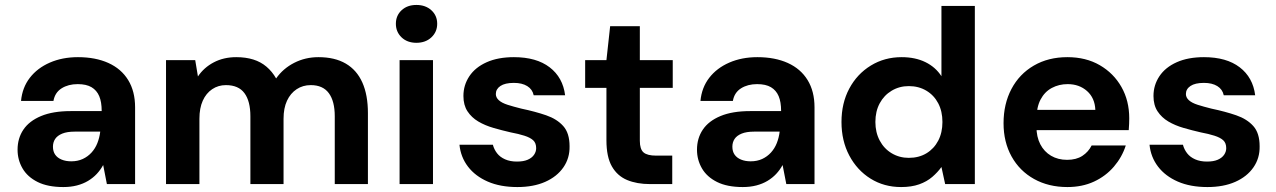

<svg xmlns="http://www.w3.org/2000/svg" viewBox="-20 -744 5159 776"><path d="M236 12Q173 12 132 -8.5Q91 -29 71 -63.5Q51 -98 51 -139Q51 -185 74.5 -220Q98 -255 146 -275Q194 -295 266 -295H391Q391 -332 381 -355.5Q371 -379 350 -391.5Q329 -404 294 -404Q256 -404 229 -387Q202 -370 196 -336H65Q70 -390 100.5 -429.5Q131 -469 181.5 -491Q232 -513 295 -513Q366 -513 418 -489.5Q470 -466 498 -420.5Q526 -375 526 -310V0H412L397 -77Q386 -57 371 -41Q356 -25 336 -13Q316 -1 291 5.5Q266 12 236 12ZM268 -92Q294 -92 314.5 -101.5Q335 -111 350 -127.5Q365 -144 373.5 -165.5Q382 -187 385 -211V-212H282Q251 -212 231.5 -204Q212 -196 203 -182.5Q194 -169 194 -151Q194 -132 203 -119Q212 -106 229 -99Q246 -92 268 -92Z M651 0V-501H769L780 -435Q804 -471 844 -492Q884 -513 935 -513Q973 -513 1003.5 -503.5Q1034 -494 1057 -474.5Q1080 -455 1096 -427Q1124 -467 1169 -490Q1214 -513 1267 -513Q1333 -513 1377.5 -487Q1422 -461 1444.5 -410.5Q1467 -360 1467 -287V0H1333V-274Q1333 -335 1309 -367.5Q1285 -400 1236 -400Q1204 -400 1179 -383.5Q1154 -367 1140 -337Q1126 -307 1126 -264V0H992V-274Q992 -335 968 -367.5Q944 -400 893 -400Q862 -400 837.5 -383.5Q813 -367 799.5 -337Q786 -307 786 -264V0Z M1595 0V-501H1730V0ZM1663 -571Q1626 -571 1603 -593Q1580 -615 1580 -648Q1580 -681 1603 -702.5Q1626 -724 1663 -724Q1700 -724 1723.5 -702.5Q1747 -681 1747 -648Q1747 -615 1723.5 -593Q1700 -571 1663 -571Z M2071 12Q2002 12 1951.5 -10Q1901 -32 1871.5 -70.5Q1842 -109 1837 -159H1972Q1977 -140 1989 -124.5Q2001 -109 2021.5 -100Q2042 -91 2069 -91Q2096 -91 2113 -98.5Q2130 -106 2138.5 -118.5Q2147 -131 2147 -145Q2147 -166 2135 -177Q2123 -188 2099.5 -195.5Q2076 -203 2044 -209Q2009 -217 1974.5 -227Q1940 -237 1913 -253Q1886 -269 1869.5 -294Q1853 -319 1853 -356Q1853 -400 1877 -436Q1901 -472 1947 -492.5Q1993 -513 2057 -513Q2148 -513 2201.5 -472Q2255 -431 2264 -359H2137Q2132 -383 2111 -396Q2090 -409 2057 -409Q2021 -409 2002.5 -396.5Q1984 -384 1984 -364Q1984 -350 1996 -339Q2008 -328 2031.5 -320.5Q2055 -313 2087 -305Q2144 -293 2187.5 -278Q2231 -263 2256.5 -234.5Q2282 -206 2282 -153Q2283 -105 2257 -67.5Q2231 -30 2183.5 -9Q2136 12 2071 12Z M2607 0Q2554 0 2514.5 -16.5Q2475 -33 2453 -71.5Q2431 -110 2431 -177V-389H2345V-501H2431L2446 -638H2566V-501H2699V-389H2566V-175Q2566 -141 2581 -128Q2596 -115 2632 -115H2697V0Z M2982 12Q2919 12 2878 -8.5Q2837 -29 2817 -63.5Q2797 -98 2797 -139Q2797 -185 2820.5 -220Q2844 -255 2892 -275Q2940 -295 3012 -295H3137Q3137 -332 3127 -355.5Q3117 -379 3096 -391.5Q3075 -404 3040 -404Q3002 -404 2975 -387Q2948 -370 2942 -336H2811Q2816 -390 2846.5 -429.5Q2877 -469 2927.5 -491Q2978 -513 3041 -513Q3112 -513 3164 -489.5Q3216 -466 3244 -420.5Q3272 -375 3272 -310V0H3158L3143 -77Q3132 -57 3117 -41Q3102 -25 3082 -13Q3062 -1 3037 5.5Q3012 12 2982 12ZM3014 -92Q3040 -92 3060.5 -101.5Q3081 -111 3096 -127.5Q3111 -144 3119.5 -165.5Q3128 -187 3131 -211V-212H3028Q2997 -212 2977.5 -204Q2958 -196 2949 -182.5Q2940 -169 2940 -151Q2940 -132 2949 -119Q2958 -106 2975 -99Q2992 -92 3014 -92Z M3622 12Q3553 12 3498.5 -22Q3444 -56 3412.5 -115.5Q3381 -175 3381 -251Q3381 -327 3412.5 -386Q3444 -445 3499.5 -479Q3555 -513 3624 -513Q3679 -513 3720 -493Q3761 -473 3785 -436V-720H3920V0H3800L3785 -69Q3770 -48 3748 -29Q3726 -10 3695 1Q3664 12 3622 12ZM3653 -106Q3694 -106 3724.5 -124.5Q3755 -143 3772 -175.5Q3789 -208 3789 -251Q3789 -294 3772 -326.5Q3755 -359 3724 -377.5Q3693 -396 3653 -396Q3615 -396 3584 -377.5Q3553 -359 3535.5 -326.5Q3518 -294 3518 -251Q3518 -209 3535.5 -176Q3553 -143 3584 -124.5Q3615 -106 3653 -106Z M4294 12Q4218 12 4159.5 -20.5Q4101 -53 4068.5 -111.5Q4036 -170 4036 -246Q4036 -324 4068 -384.5Q4100 -445 4158.5 -479Q4217 -513 4294 -513Q4369 -513 4425 -480.5Q4481 -448 4512.5 -392.5Q4544 -337 4544 -266Q4544 -256 4543.5 -243.5Q4543 -231 4542 -218H4132V-300H4407Q4405 -348 4373.5 -376Q4342 -404 4295 -404Q4260 -404 4231 -388.5Q4202 -373 4185.5 -341.5Q4169 -310 4169 -261V-232Q4169 -191 4184.5 -161Q4200 -131 4228 -114.5Q4256 -98 4293 -98Q4330 -98 4354.5 -114Q4379 -130 4392 -156H4530Q4515 -109 4482 -70.5Q4449 -32 4401.5 -10Q4354 12 4294 12Z M4860 12Q4791 12 4740.5 -10Q4690 -32 4660.5 -70.5Q4631 -109 4626 -159H4761Q4766 -140 4778 -124.5Q4790 -109 4810.5 -100Q4831 -91 4858 -91Q4885 -91 4902 -98.5Q4919 -106 4927.5 -118.5Q4936 -131 4936 -145Q4936 -166 4924 -177Q4912 -188 4888.5 -195.5Q4865 -203 4833 -209Q4798 -217 4763.5 -227Q4729 -237 4702 -253Q4675 -269 4658.5 -294Q4642 -319 4642 -356Q4642 -400 4666 -436Q4690 -472 4736 -492.5Q4782 -513 4846 -513Q4937 -513 4990.5 -472Q5044 -431 5053 -359H4926Q4921 -383 4900 -396Q4879 -409 4846 -409Q4810 -409 4791.5 -396.5Q4773 -384 4773 -364Q4773 -350 4785 -339Q4797 -328 4820.5 -320.5Q4844 -313 4876 -305Q4933 -293 4976.5 -278Q5020 -263 5045.5 -234.5Q5071 -206 5071 -153Q5072 -105 5046 -67.5Q5020 -30 4972.5 -9Q4925 12 4860 12Z"/></svg>

Font: DM Sans 17pt
Style: Bold
Weight: 700
Version: Version 4.004;gftools[0.9.30]